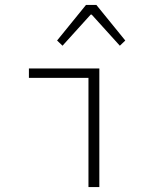

<svg xmlns="http://www.w3.org/2000/svg" viewBox="-20 -757 640 777"><path d="M338 0V-442H97V-480H382V0ZM233 -572 211 -593 328 -737H370L487 -593L465 -572L351 -698H347Z"/></svg>

Font: Source Code Pro Light
Style: Regular
Weight: 300
Monospace: yes
Designer: Paul D. Hunt, Teo Tuominen
Foundry: Adobe Systems Incorporated
Version: Version 2.030;PS 1.000;hotconv 16.6.51;makeotf.lib2.5.65220